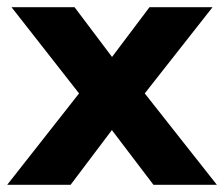

<svg xmlns="http://www.w3.org/2000/svg" viewBox="-21 -513 622 533"><path d="M-1 0 227 -290 228 -216 11 -493H186L311 -327H269L394 -493H569L352 -217L353 -289L581 0H405L269 -179H310L175 0Z"/></svg>

Font: Nunito Sans 11pt ExtraBold
Style: Regular
Weight: 800
Version: Version 3.101;gftools[0.9.27]